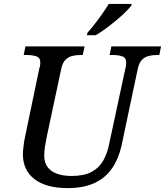

<svg xmlns="http://www.w3.org/2000/svg" viewBox="-20 -951 843 981"><path d="M326 10Q216 10 156.5 -35.5Q97 -81 97 -163Q97 -179 100.5 -207Q104 -235 108 -252L181 -602Q184 -609 185 -618Q186 -627 186 -631Q186 -656 166 -663Q146 -670 114 -670H101L110 -714H412L403 -670H390Q368 -670 348.5 -665Q329 -660 314.5 -645.5Q300 -631 293 -600L218 -248Q213 -224 209.5 -200.5Q206 -177 206 -156Q206 -105 242.5 -78.5Q279 -52 346 -52Q410 -52 448.5 -73Q487 -94 507.5 -130.5Q528 -167 537 -212L621 -603Q623 -609 624 -618Q625 -627 625 -631Q625 -656 605 -663Q585 -670 553 -670H540L549 -714H803L794 -670H781Q759 -670 739.5 -665Q720 -660 705.5 -645.5Q691 -631 684 -600L601 -207Q586 -140 552.5 -91Q519 -42 463 -16Q407 10 326 10ZM427 -784Q445 -804 464.5 -829Q484 -854 502.5 -880.5Q521 -907 536 -931H653L650 -921Q638 -906 617.5 -886Q597 -866 571 -844.5Q545 -823 519 -804Q493 -785 469 -771H424Z"/></svg>

Font: ET Text
Style: Italic
Weight: 470
Italic angle: -12°
Designer: Monotype Design Team
Foundry: Monotype Imaging Inc.
Version: Version 2.009